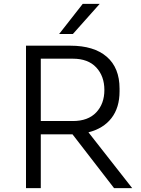

<svg xmlns="http://www.w3.org/2000/svg" viewBox="-20 -968 727 988"><path d="M355 -793H284.2L405.8 -948.2H493.2ZM189.9 0H113.8V-732.9H341.8Q463.4 -732.9 529.3 -676Q595.2 -619.1 595.2 -512.2V-498Q595.2 -414.1 553.7 -360.4Q512.2 -306.6 435.1 -287.1L660.2 0H566.9L353 -276.9H341.8H189.9ZM355 -666H189.9V-345.2H355Q433.1 -345.2 475.1 -389.6Q517.1 -434.1 517.1 -504.9Q517.1 -576.2 475.1 -621.1Q433.1 -666 355 -666Z"/></svg>

Font: Sora Light
Style: Regular
Weight: 300
Designer: Jonathan Barnbrook, Julián Moncada
Foundry: Barnbrook Fonts
Version: Version 2.000